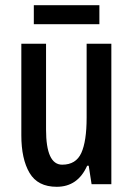

<svg xmlns="http://www.w3.org/2000/svg" viewBox="-20 -708 511 738"><path d="M408 -540V0H332L321 -71H315Q279 10 198 10Q125 10 93.5 -43.5Q62 -97 62 -188V-540H157V-210Q157 -75 219 -75Q272 -75 292.5 -120Q313 -165 313 -256V-540ZM362 -688V-615H110V-688Z"/></svg>

Font: Noto Sans Telugu ExtraCondensed Medium
Style: Regular
Weight: 500
Width: 2
Designer: Jelle Bosma - Monotype Design Team
Foundry: Monotype Imaging Inc.
Version: Version 2.005; ttfautohint (v1.8.4.7-5d5b)